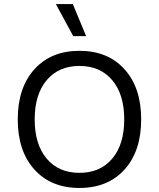

<svg xmlns="http://www.w3.org/2000/svg" viewBox="-20 -922 788 952"><path d="M341 -902 407 -743H343L257 -902ZM150.5 -578.5Q233 -670 374 -670Q515 -670 597.5 -578.5Q680 -487 680 -330Q680 -173 597.5 -81.5Q515 10 374 10Q233 10 150.5 -81.5Q68 -173 68 -330Q68 -487 150.5 -578.5ZM536.5 -524.5Q477 -595 374 -595Q271 -595 211.5 -524.5Q152 -454 152 -330Q152 -206 211.5 -135.5Q271 -65 374 -65Q477 -65 536.5 -135.5Q596 -206 596 -330Q596 -454 536.5 -524.5Z"/></svg>

Font: Elaine Sans
Style: Regular
Weight: 400
Designer: Wei Huang
Foundry: Wei Huang
Version: Version 2.001;December 24, 2019;FontCreator 12.0.0.2547 64-b